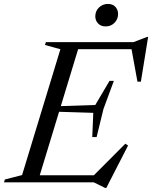

<svg xmlns="http://www.w3.org/2000/svg" viewBox="-49 -904 754 952"><path d="M250.5 -660 174 -681 178.5 -695H349L137.5 0H-29L-25 -14L60.5 -36ZM601.5 -669.5 645.5 -660H279L290.5 -695H612.5L680.5 -721H685.5L649.5 -499H632.5ZM472.5 28 416 0H78L89.5 -35H474.5L407 -25.5L572.5 -191.5L586 -182.5L478 28ZM430 -224.5H408.5L413.5 -344.5L186.5 -351.5L194.5 -376L423.5 -383.5L494 -503H515.5L464 -363.5ZM475 -773Q451 -773 437.2 -787.8Q423.5 -802.5 423.5 -823Q423.5 -849 441.8 -866.8Q460 -884.5 486 -884.5Q510 -884.5 523.2 -870Q536.5 -855.5 536.5 -834.5Q536.5 -809 518.8 -791Q501 -773 475 -773Z"/></svg>

Font: Newsreader 48pt
Style: Italic
Weight: 400
Italic angle: -17°
Version: Version 1.003